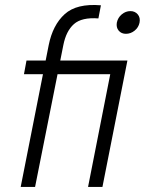

<svg xmlns="http://www.w3.org/2000/svg" viewBox="-20 -741 574 761"><path d="M479 -607Q461 -607 450.5 -619.5Q440 -632 443 -651Q447 -671 462.5 -684Q478 -697 497 -697Q515 -697 526 -684Q537 -671 533 -651Q529 -632 513.5 -619.5Q498 -607 479 -607ZM485 -501 386 0H329L417 -447H75L85 -501ZM173 -562Q189 -642 236.5 -685Q284 -728 380 -720L370 -668Q304 -673 273 -645.5Q242 -618 231 -562L119 0H62Z"/></svg>

Font: Albert Sans Light
Style: Italic
Weight: 300
Italic angle: -11.25°
Designer: Andreas Rasmussen
Foundry: a.Foundry
Version: Version 1.025